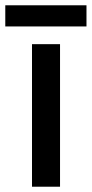

<svg xmlns="http://www.w3.org/2000/svg" viewBox="-38 -706 347 726"><path d="M189 0H83V-539H189ZM289 -686V-606H-18V-686Z"/></svg>

Font: Noto Sans Kannada Medium
Style: Regular
Weight: 500
Designer: Jelle Bosma - Monotype Design Team
Foundry: Monotype Imaging Inc.
Version: Version 2.005; ttfautohint (v1.8.4.7-5d5b)